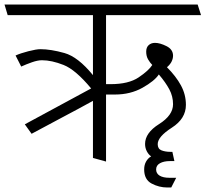

<svg xmlns="http://www.w3.org/2000/svg" viewBox="-31 -700 911 851"><path d="M381 0V-253Q314 -216 245.5 -180Q177 -144 109 -107L79 -149L373 -308Q304 -391 251 -412Q198 -433 155 -433Q136 -433 110.5 -424Q85 -415 63 -405L38 -454Q60 -464 95 -473Q130 -482 148 -482Q194 -482 254.5 -465Q315 -448 381 -367V-633H3L-11 -680H845L860 -633H439V-327H459Q539 -327 583.5 -357Q628 -387 644 -412Q634 -422 625.5 -436.5Q617 -451 617 -471Q617 -490 628 -500Q639 -510 656 -510Q678 -510 707 -495.5Q736 -481 736 -453Q736 -441 730 -428Q724 -415 709 -402Q749 -362 771 -321.5Q793 -281 793 -235Q793 -174 730.5 -134Q668 -94 668 -61Q668 -40 685 -33.5Q702 -27 724 -27H733L742 14H722Q695 14 678 23.5Q661 33 661 51Q661 69 676.5 78.5Q692 88 720 88H750L728 131H710Q674 131 641 113.5Q608 96 608 51Q608 31 616.5 16Q625 1 639 -7Q628 -14 620 -29Q612 -44 612 -62Q612 -111 674 -150Q736 -189 736 -238Q736 -273 719.5 -304Q703 -335 673 -370Q654 -341 600.5 -311Q547 -281 478 -281H439V16Z"/></svg>

Font: Palanquin ExtraLight
Style: Regular
Weight: 275
Designer: Pria Ravichandran
Version: Version 1.001